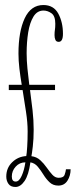

<svg xmlns="http://www.w3.org/2000/svg" viewBox="-20 -731 312 764"><path d="M41.5 13Q22.5 13 13.8 0.8Q5 -11.5 5 -28.5Q5 -62.5 28.2 -85.2Q51.5 -108 84.5 -110Q86.5 -119 88.2 -146.8Q90 -174.5 90 -208Q90 -243.5 83.5 -286Q77 -328.5 70 -372.5H15V-393.5H66.5Q61 -426 57.2 -457.8Q53.5 -489.5 53.5 -518Q53.5 -605 78.2 -658Q103 -711 152.5 -711Q193.5 -711 212 -676.8Q230.5 -642.5 230.5 -596.5Q230.5 -564.5 213.5 -564.5Q204 -564.5 200.5 -572.2Q197 -580 197 -591Q197 -603.5 198.5 -612.5Q200 -621.5 200 -636.5Q200 -667.5 184.8 -678.2Q169.5 -689 153 -689Q128 -689 113.2 -665Q98.5 -641 92.2 -602.2Q86 -563.5 86 -519Q86 -490 89.2 -458.2Q92.5 -426.5 96.5 -393.5H199V-372.5H99.5Q105 -332.5 109.5 -292.5Q114 -252.5 114 -215Q114 -177.5 110.5 -148Q107 -118.5 105 -109.5Q125.5 -107 140 -93.8Q154.5 -80.5 166 -64Q177.5 -47.5 188.5 -35.5Q199.5 -23.5 213.5 -23.5Q233 -23.5 237.2 -35.8Q241.5 -48 242.5 -57.5H261Q261 -32 248.5 -12.2Q236 7.5 212 7.5Q191.5 7.5 177.8 -5.2Q164 -18 153.2 -35.5Q142.5 -53 130.5 -67.5Q118.5 -82 101 -85Q94 -34.5 77.8 -10.8Q61.5 13 41.5 13ZM42.5 -8.5Q56 -8.5 66.2 -31.2Q76.5 -54 81 -85Q58 -85 42.5 -68Q27 -51 27 -28.5Q27 -8.5 42.5 -8.5Z"/></svg>

Font: Imbue 50pt Thin
Style: Regular
Weight: 100
Designer: Tyler Finck
Foundry: Etcetera Type Company
Version: Version 1.102; ttfautohint (v1.8.3)